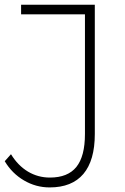

<svg xmlns="http://www.w3.org/2000/svg" viewBox="-37 -798 536 822"><path d="M-16.7 -107.8 10 -137.8Q40 -88.9 82.8 -63.3Q125.6 -37.8 176.7 -37.8Q253.3 -37.8 290 -83.3Q326.7 -128.9 326.7 -224.4V-736.7H53.3V-777.8H368.9V-224.4Q368.9 -111.1 320 -53.3Q271.1 4.4 175.6 4.4Q116.7 4.4 65.6 -25.6Q14.4 -55.6 -16.7 -107.8Z"/></svg>

Font: Paperlogy 2 ExtraLight
Style: Regular
Weight: 250
Designer: redesigned by Lee Juim, glyphs from Gmarket Sans & Montserrat
Foundry: PT&
Version: Version 1.001